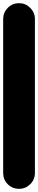

<svg xmlns="http://www.w3.org/2000/svg" viewBox="-20 -1190 240 1210"><path d="M0 -100H200V-1070H0ZM100 -200Q58 -200 29 -170.5Q0 -141 0 -100Q0 -58 29 -29Q58 0 100 0Q141 0 170.5 -29Q200 -58 200 -100Q200 -141 170.5 -170.5Q141 -200 100 -200ZM100 -1170Q58 -1170 29 -1140.5Q0 -1111 0 -1070Q0 -1028 29 -999Q58 -970 100 -970Q141 -970 170.5 -999Q200 -1028 200 -1070Q200 -1111 170.5 -1140.5Q141 -1170 100 -1170Z"/></svg>

Font: Wavefont Black
Style: Regular
Weight: 900
Version: Version 3.004;gftools[0.9.33]